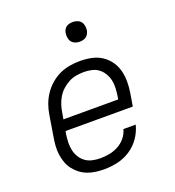

<svg xmlns="http://www.w3.org/2000/svg" viewBox="-134 -838 868 952"><g transform="rotate(-20 300.0 -362.0)"><path d="M255 8Q232 8 209.5 5Q187 2 166.5 -6Q146 -14 129 -27Q112 -40 99 -57Q86 -74 78.5 -94.5Q71 -115 68 -137Q65 -159 66.5 -182Q68 -205 72 -228L90 -338Q94 -365 103.5 -391.5Q113 -418 129 -442Q145 -466 167.5 -485.5Q190 -505 216 -517Q242 -529 269.5 -533.5Q297 -538 324 -538Q354 -538 383.5 -532Q413 -526 437 -510.5Q461 -495 477.5 -472Q494 -449 501.5 -421Q509 -393 509 -362.5Q509 -332 504 -302L493 -236H138L135 -218Q132 -197 131.5 -176Q131 -155 135.5 -135.5Q140 -116 150.5 -99Q161 -82 177 -70.5Q193 -59 213.5 -54.5Q234 -50 255 -50Q279 -50 303 -54.5Q327 -59 349.5 -71Q372 -83 388.5 -103Q405 -123 411 -147H476Q467 -111 445.5 -80Q424 -49 392.5 -28.5Q361 -8 325.5 0Q290 8 255 8ZM148 -294H437L440 -312Q443 -332 444 -353Q445 -374 440.5 -393.5Q436 -413 425.5 -430.5Q415 -448 399.5 -459.5Q384 -471 364 -475.5Q344 -480 323 -480Q303 -480 282.5 -476.5Q262 -473 243 -463Q224 -453 208 -438.5Q192 -424 181 -406Q170 -388 163.5 -368Q157 -348 154 -328ZM356 -628Q344 -628 332.5 -632.5Q321 -637 314 -646Q307 -655 305 -667.5Q303 -680 305 -693Q306 -701 310.5 -709.5Q315 -718 322.5 -723Q330 -728 339 -730Q348 -732 356 -732Q369 -732 380.5 -727.5Q392 -723 399 -714Q406 -705 408 -692.5Q410 -680 408 -667Q406 -659 401.5 -650.5Q397 -642 389.5 -637Q382 -632 373.5 -630Q365 -628 356 -628Z"/></g></svg>

Font: Iosevka Slab LtExObl
Style: Regular
Weight: 300
Width: 7
Italic angle: -9°
Monospace: yes
Designer: Belleve Invis
Foundry: Belleve Invis
Version: Version 11.1.0; ttfautohint (v1.8.3)